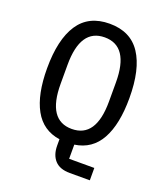

<svg xmlns="http://www.w3.org/2000/svg" viewBox="-157 -819 953 1096"><g transform="rotate(20 320.0 -270.5)"><path d="M518 169H396Q335 169 305 136Q275 103 275 46V8Q171 -7 120.5 -98.5Q70 -190 70 -349Q70 -524 131.5 -617Q193 -710 320 -710Q447 -710 508.5 -617Q570 -524 570 -349Q570 -190 519.5 -98.5Q469 -7 365 8V94H518ZM320 -71Q467 -71 467 -291V-407Q467 -627 320 -627Q173 -627 173 -407V-291Q173 -71 320 -71Z"/></g></svg>

Font: Writer
Style: Regular
Weight: 400
Monospace: yes
Designer: Mike Abbink, Paul van der Laan, Pieter van Rosmalen
Foundry: Bold Monday
Version: Version 2.001 2020